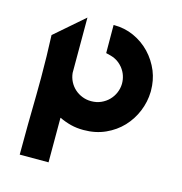

<svg xmlns="http://www.w3.org/2000/svg" viewBox="-93 -689 732 773"><g transform="rotate(15 272.5 -302.0)"><path d="M177.7 -373.5Q179.7 -354 188.2 -337.4Q196.8 -320.8 210.4 -308.6Q224.1 -296.4 241.5 -289.6Q258.8 -282.7 278.3 -282.7H279.3Q301.3 -282.7 319.8 -291Q338.4 -299.3 351.8 -313Q365.2 -326.7 372.8 -344.5Q380.4 -362.3 380.9 -381.3V-384.3Q380.9 -399.9 375.7 -415.8Q370.6 -431.6 358.9 -446.8Q351.1 -456.1 343.3 -462.4Q335.4 -468.8 326.7 -473.1Q317.9 -477.5 308.3 -480.2Q298.8 -482.9 287.6 -485.4L287.1 -602.5H289.6Q333.5 -602.5 372.3 -585Q411.1 -567.4 440.2 -536.9Q469.2 -506.3 485.8 -466.3Q501 -428.2 501 -385.7V-380.9Q500 -338.9 483.9 -299.6Q467.8 -260.3 439 -229.7Q410.2 -199.2 369.6 -180.9Q329.1 -162.6 279.3 -162.6H278.3Q250.5 -162.6 226.3 -168.7Q202.1 -174.8 177.2 -186.5V-0.5H57.1Q57.1 -125.5 59.6 -249.5Q60.1 -286.1 60.1 -322.8Q60.1 -410.2 56.2 -498.5L177.7 -604Z"/></g></svg>

Font: DimaKhabar
Style: Bold
Weight: 700
Width: 6
Designer: R.Balvardi
Foundry: Dima Software Group
Version: Version 1.00;November 30, 2018;FontCreator 11.5.0.2427 64-bi